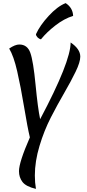

<svg xmlns="http://www.w3.org/2000/svg" viewBox="-20 -872 556 1234"><path d="M496 -508Q496 -473 466 -411Q436 -349 393 -275Q350 -201 307 -117.5Q264 -34 234 65.5Q204 165 204 256Q204 301 211 342Q147 327 124.5 297.5Q102 268 102 228Q102 171 172 11Q157 -51 135 -183.5Q113 -316 90.5 -414Q68 -512 39 -560Q77 -586 104 -586Q156 -586 175 -532.5Q194 -479 208.5 -328Q223 -177 238 -106Q434 -475 434 -599Q496 -557 496 -508ZM211 -652Q236 -708 292.5 -769.5Q349 -831 402 -852Q448 -822 450 -770Q392 -752 335.5 -708Q279 -664 243 -619Q231 -622 221.5 -631.5Q212 -641 211 -652Z"/></svg>

Font: Merienda
Style: Regular
Weight: 400
Designer: Eduardo Rodriguez Tunni
Foundry: Eduardo Rodriguez Tunni
Version: Version 1.001